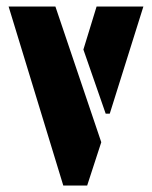

<svg xmlns="http://www.w3.org/2000/svg" viewBox="-20 -577 473 597"><path d="M6.8 -556.6H152.3L294.9 -134.8L251 0H176.8ZM239.3 -422.9 280.3 -556.6H425.8L321.3 -223.6H308.6Z"/></svg>

Font: Post No Bills Jaffna ExtraBold
Style: Regular
Weight: 800
Designer: Kosala Senevirathne, Siva Puranthara, Lasantha Premarathna, Tharique Azeez
Foundry: Mooniak
Version: Version 1.220 ; ttfautohint (v1.6)